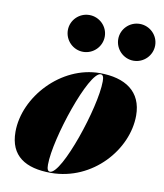

<svg xmlns="http://www.w3.org/2000/svg" viewBox="-82 -786 735 863"><g transform="rotate(10 285.5 -354.5)"><path d="M402.5 -635.5C402.5 -589 440.5 -551 486.5 -551C533 -551 571 -589 571 -635.5C571 -681.5 533 -719 486.5 -719C440.5 -719 402.5 -681.5 402.5 -635.5ZM172.5 -635.5C172.5 -589 210.5 -551 256.5 -551C303 -551 341 -589 341 -635.5C341 -681.5 303 -719 256.5 -719C210.5 -719 172.5 -681.5 172.5 -635.5ZM208.5 10C399.5 10 541.5 -155 541.5 -310C541.5 -420 464 -470 348 -470C172 -470 20 -304.5 20 -144.5C20 -34.5 92.5 10 208.5 10ZM204 5.5C193 5.5 189.5 -5.5 189.5 -24.5C189.5 -143.5 298.5 -465.5 352.5 -465.5C363.5 -465.5 367 -454.5 367 -435.5C367 -316.5 258 5.5 204 5.5Z"/></g></svg>

Font: Bodoni* 36pt Fatface
Style: Italic
Weight: 900
Italic angle: -13°
Version: Version 2.3